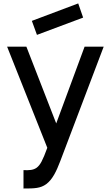

<svg xmlns="http://www.w3.org/2000/svg" viewBox="-20 -830 624 1100"><path d="M191.7 -630.2 162.5 -710.4 428.1 -810.4 456.3 -729.2ZM464.6 -562.5 302.1 -122.9 131.2 -562.5H20.8L251 16.7C224 90.6 210.4 115.6 189.6 131.2C169.8 144.8 149 145.8 114.6 144.8V250C178.1 250 211.5 249 244.8 225C281.2 197.9 303.1 151 325 93.8L574 -562.5Z"/></svg>

Font: Manrope Semibold
Style: Regular
Weight: 600
Width: 4
Designer: Michael Sharanda
Foundry: Michael Sharanda
Version: Version 2.000;PS 002.000;hotconv 1.0.88;makeotf.lib2.5.64775